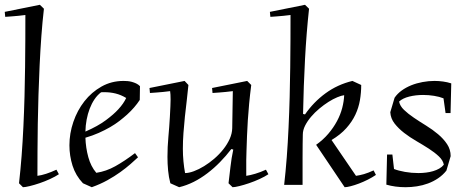

<svg xmlns="http://www.w3.org/2000/svg" viewBox="-21 -779 1966 809"><path d="M164.1 -742.2Q157.7 -687 153.3 -626.7Q148.9 -566.4 146 -503.9Q143.1 -441.4 141.1 -378.7Q139.2 -315.9 138.2 -256.1Q137.2 -196.3 137 -140.9Q136.7 -85.4 136.7 -38.1Q170.4 -42.5 216.8 -64L227.1 -44.9Q211.9 -34.7 189.9 -24.7Q168 -14.6 145.8 -7.1Q123.5 0.5 104.2 5.1Q85 9.8 75.7 9.8L59.1 -6.8Q65.4 -62 70.1 -122.8Q74.7 -183.6 77.6 -246.3Q80.6 -309.1 82.3 -372.6Q84 -436 84.7 -496.6Q85.4 -557.1 85.7 -612.8Q85.9 -668.5 85.9 -715.8Q71.8 -713.9 56.6 -712.4Q43.9 -710.9 28.8 -710Q13.7 -709 1 -708L-1 -729L147 -758.8L164.1 -742.2Z M567.9 -357.9Q546.9 -325.7 514.2 -295.9Q500 -283.2 482.4 -269.5Q464.8 -255.9 442.9 -243.2Q420.9 -230.5 395 -219Q369.1 -207.5 338.9 -198.7Q340.3 -156.2 351.1 -116.9Q361.8 -77.6 384.8 -50.8Q426.3 -57.1 464.8 -78.6Q503.4 -100.1 547.9 -133.8L560.5 -116.2Q547.4 -104 528.8 -87.6Q510.3 -71.3 485.8 -53.7Q461.4 -36.1 431.4 -19.5Q401.4 -2.9 365.7 9.8L328.6 -6.8Q297.9 -39.1 284.7 -80.8Q271.5 -122.6 271.5 -167Q271.5 -216.8 288.1 -265.4Q304.7 -314 334.7 -352.3Q364.7 -390.6 406.7 -414.3Q448.7 -438 499.5 -438Q507.3 -438 516.4 -437.3Q525.4 -436.5 534.4 -434.1Q543.5 -431.6 552.5 -427.5Q561.5 -423.3 568.8 -416ZM510.7 -366.2Q488.8 -379.4 466.1 -385Q443.4 -390.6 418.5 -390.6Q415 -390.6 411.9 -390.6Q408.7 -390.6 404.8 -390.1Q389.2 -378.4 377.2 -360.6Q365.2 -342.8 356.9 -321Q348.6 -299.3 344 -274.7Q339.4 -250 338.9 -224.6Q391.6 -247.6 425 -272.5Q458.5 -297.4 477.5 -318.4Q500 -342.8 510.7 -366.2Z M953.6 -150.9Q931.6 -122.1 906.2 -96.2Q880.9 -70.3 853 -49.1Q825.2 -27.8 795.2 -12.7Q765.1 2.4 733.9 9.8L696.8 -6.8Q689.9 -32.7 687.3 -60.8Q684.6 -88.9 684.6 -118.2Q684.6 -159.7 688.5 -202.1Q692.4 -244.6 694.8 -287.1Q696.3 -313.5 697 -330.8Q697.8 -348.1 697.8 -359.9Q697.8 -372.1 697.3 -380.1Q696.8 -388.2 695.8 -395Q681.6 -393.1 666.5 -391.6Q653.8 -390.1 638.7 -389.2Q623.5 -388.2 610.8 -387.2L608.9 -408.2L756.8 -438L772.9 -420.9Q770 -389.2 765.9 -355.5Q761.7 -321.8 758.1 -287.4Q754.4 -252.9 752 -218.8Q749.5 -184.6 749.5 -151.9Q749.5 -125 752 -99.1Q754.4 -73.2 758.8 -49.8Q774.9 -49.8 795.9 -57.6Q816.9 -65.4 838.9 -78.9Q860.8 -92.3 882.1 -110.6Q903.3 -128.9 919.9 -149.9Q936.5 -170.9 946.8 -193.6Q957 -216.3 957.5 -238.8L960 -395Q945.3 -393.1 930.2 -391.6Q917.5 -390.1 902.6 -389.2Q887.7 -388.2 874.5 -387.2L872.6 -408.2L1020.5 -438L1037.6 -420.9Q1032.2 -378.9 1028.8 -342.3Q1025.4 -305.7 1023.2 -272Q1021 -238.3 1019.8 -206.5Q1018.6 -174.8 1017.6 -143.1Q1016.6 -124.5 1016.6 -104.7Q1016.6 -85 1016.6 -66.9V-38.1Q1033.2 -40.5 1054.7 -46.9Q1076.2 -53.2 1099.6 -64L1109.9 -44.9Q1094.7 -34.7 1072.8 -24.7Q1050.8 -14.6 1028.6 -7.1Q1006.3 0.5 987.3 5.1Q968.3 9.8 959 9.8L941.9 -6.8Q945.8 -38.6 950 -75.4Q954.1 -112.3 961.9 -148.9Z M1264.2 -296.9Q1300.3 -349.1 1350.8 -386Q1401.4 -422.9 1463.9 -438L1501 -420.9Q1501 -388.7 1495.6 -356.9Q1490.2 -325.2 1476.3 -295.7Q1462.4 -266.1 1438.2 -239Q1414.1 -211.9 1376 -189L1479 -38.1Q1495.6 -40.5 1512.7 -45.4Q1529.8 -50.3 1553.2 -61L1563 -42Q1547.9 -31.7 1529.1 -22.2Q1510.3 -12.7 1491.5 -5.6Q1472.7 1.5 1456.5 5.6Q1440.4 9.8 1431.2 9.8L1311 -168.9Q1340.8 -189.9 1362.5 -215.6Q1384.3 -241.2 1398.9 -268.6Q1413.6 -295.9 1420.9 -324Q1428.2 -352.1 1429.2 -377.9Q1417.5 -376.5 1399.9 -369.1Q1382.3 -361.8 1363 -349.6Q1343.8 -337.4 1324.5 -321.3Q1305.2 -305.2 1289.8 -287.1Q1274.4 -269 1264.6 -249.8Q1254.9 -230.5 1254.9 -211.9Q1254.4 -196.3 1254.2 -170.9Q1253.9 -145.5 1253.9 -116.2Q1253.9 -86.9 1253.9 -56.6Q1253.9 -26.4 1253.9 0H1176.3Q1182.6 -55.2 1187.3 -116.5Q1191.9 -177.7 1194.8 -241.5Q1197.8 -305.2 1199.5 -369.4Q1201.2 -433.6 1201.9 -494.9Q1202.6 -556.2 1202.9 -612.3Q1203.1 -668.5 1203.1 -715.8Q1189 -713.9 1173.8 -712.4Q1161.1 -710.9 1146 -710Q1130.9 -709 1118.2 -708L1116.2 -729L1264.2 -758.8L1281.2 -742.2Q1270 -639.2 1264.2 -529.1Q1258.3 -418.9 1255.9 -298.8L1264.2 -296.9Z M1847.7 -364.7Q1830.6 -371.6 1807.9 -375.2Q1785.2 -378.9 1761.7 -378.9Q1731 -378.9 1703.4 -372.1Q1675.8 -365.2 1660.6 -351.1Q1664.1 -332.5 1681.4 -315.9Q1698.7 -299.3 1722.9 -283Q1747.1 -266.6 1774.4 -249.8Q1801.8 -232.9 1824.7 -213.6Q1847.7 -194.3 1862.8 -171.6Q1877.9 -148.9 1877.9 -121.1L1859.9 -60.1Q1844.7 -41 1824.7 -27.6Q1804.7 -14.2 1782.2 -5.9Q1759.8 2.4 1735.6 6.1Q1711.4 9.8 1688 9.8Q1666 9.8 1645.8 7.1Q1625.5 4.4 1606.9 -1L1609.9 -127.9H1632.3L1639.2 -66.9Q1657.7 -59.6 1685.3 -54.7Q1712.9 -49.8 1742.2 -49.8Q1758.3 -49.8 1774.2 -51.8Q1790 -53.7 1804 -57.9Q1817.9 -62 1829.6 -68.6Q1841.3 -75.2 1849.1 -85Q1845.7 -103.5 1828.1 -120.1Q1810.5 -136.7 1785.9 -152.6Q1761.2 -168.5 1733.4 -184.6Q1705.6 -200.7 1681.9 -219Q1658.2 -237.3 1641.6 -258.5Q1625 -279.8 1623.5 -306.2L1641.6 -367.2Q1653.3 -384.3 1671.4 -397.5Q1689.5 -410.6 1711.9 -419.7Q1734.4 -428.7 1759.5 -433.3Q1784.7 -438 1809.6 -438Q1828.1 -438 1845.9 -435.5Q1863.8 -433.1 1880.4 -427.7L1877.4 -302.7H1856.4L1847.7 -364.7Z"/></svg>

Font: Simonetta
Style: Italic
Weight: 400
Italic angle: -2°
Designer: Gayaneh Bagdasaryan
Foundry: BrownFox
Version: Version 1.001